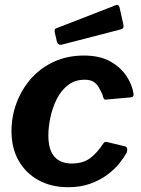

<svg xmlns="http://www.w3.org/2000/svg" viewBox="-20 -772 591 802"><path d="M330 -540Q396 -540 439.5 -516Q483 -492 507.5 -455.5Q532 -419 538 -380Q538 -372 535.5 -369Q533 -366 523 -365L422 -356Q416 -355 413 -361Q410 -367 408 -377Q400 -394 392 -408Q384 -422 370.5 -430.5Q357 -439 333 -439Q293 -439 264 -416.5Q235 -394 217 -358Q199 -322 190.5 -281.5Q182 -241 182 -206Q182 -146 207.5 -117.5Q233 -89 279 -89Q326 -89 355.5 -110.5Q385 -132 414 -176Q418 -181 430 -178L501 -161Q508 -160 510.5 -153Q513 -146 509 -134Q498 -114 478 -89Q458 -64 427.5 -41.5Q397 -19 356.5 -4.5Q316 10 265 10Q194 10 140.5 -19.5Q87 -49 57.5 -101.5Q28 -154 28 -224Q28 -286 49.5 -343Q71 -400 110.5 -444.5Q150 -489 206 -514.5Q262 -540 330 -540ZM480 -738 495 -671Q497 -662 495 -656.5Q493 -651 480 -648L240 -586Q230 -583 224 -588Q218 -593 217 -601L209 -636Q206 -650 213 -653L463 -750Q468 -753 473 -750.5Q478 -748 480 -738Z"/></svg>

Font: Libre Franklin
Style: Bold Italic
Weight: 700
Italic angle: -8°
Designer: Pablo Impallari, Rodrigo Fuenzalida, Nhung Nguyen
Foundry: Impallari Type
Version: Version 3.000